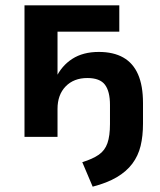

<svg xmlns="http://www.w3.org/2000/svg" viewBox="-20 -514 601 721"><path d="M328 187 289 95Q328 83 351 67Q374 51 383.5 23.5Q393 -4 393 -48V-120Q393 -171 374 -196Q355 -221 308 -221Q257 -221 226.5 -189.5Q196 -158 196 -105V0H72V-494H428V-395H196V-220H189Q211 -267 251.5 -293Q292 -319 351 -319Q406 -319 443 -298Q480 -277 498.5 -234.5Q517 -192 517 -127V-50Q517 -3 508 34Q499 71 477 100.5Q455 130 418.5 151.5Q382 173 328 187Z"/></svg>

Font: Nunito Sans 10pt SemiCondensed
Style: Bold
Weight: 700
Width: 4
Designer: Vernon Adams
Foundry: Vernon Adams
Version: Version 3.101;gftools[0.9.27]